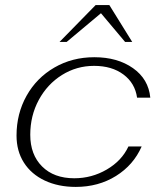

<svg xmlns="http://www.w3.org/2000/svg" viewBox="-20 -725 644 755"><path d="M45 -192Q45 -278 84.5 -348.5Q124 -419 194 -459.5Q264 -500 351 -500Q442 -500 503 -457Q564 -414 571 -341H519Q511 -398 465.5 -432Q420 -466 350 -466Q281 -466 223.5 -430Q166 -394 132.5 -332Q99 -270 99 -195Q99 -117 145.5 -70.5Q192 -24 272 -24Q341 -24 400 -58.5Q459 -93 485 -149H537Q505 -76 436 -33Q367 10 278 10Q209 10 156 -15Q103 -40 74 -85.5Q45 -131 45 -192ZM356 -705H410L500 -560H472L377 -673L242 -560H214Z"/></svg>

Font: Fahkwang ExtraLight
Style: Italic
Weight: 275
Italic angle: -10°
Designer: Suppakit Chalermlarp | Katatrad Co.,Ltd.
Foundry: Cadson Demak Co.,Ltd.
Version: Version 1.000; ttfautohint (v1.6)